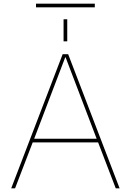

<svg xmlns="http://www.w3.org/2000/svg" viewBox="-20 -1025 712 1045"><path d="M326 -800V-920H346V-800ZM176 -985V-1005H496V-985ZM337 -713H335L166 -270H506ZM514 -250H158L62 0H41L321 -730H351L631 0H610Z"/></svg>

Font: Mplus 1p Thin
Style: Regular
Weight: 250
Version: Version 1.061